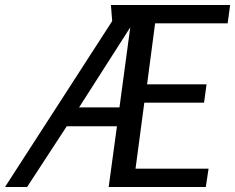

<svg xmlns="http://www.w3.org/2000/svg" viewBox="-50 -745 937 765"><path d="M416 -242H216L58 0H-30L397 -661L392 -725H867L857 -652H568L536 -409H773L763 -336H525L490 -73H781L770 0H383ZM265 -317H426L469 -636Z"/></svg>

Font: Rosario Medium
Style: Italic
Weight: 500
Italic angle: -8.05°
Version: Version 1.201